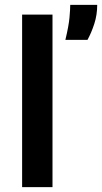

<svg xmlns="http://www.w3.org/2000/svg" viewBox="-20 -770 420 790"><path d="M71 0V-710H196V0ZM249 -606Q263 -664 266 -698.5Q269 -733 269 -750H380Q380 -709 368 -672Q356 -635 340 -606Z"/></svg>

Font: Bricolage Grotesque 10pt SemiBold
Style: Regular
Weight: 600
Designer: Mathieu Triay
Foundry: Atelier Triay
Version: Version 1.000; ttfautohint (v1.8.4.7-5d5b);gftools[0.9.29]